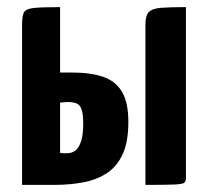

<svg xmlns="http://www.w3.org/2000/svg" viewBox="-20 -520 576 540"><path d="M42 0V-450Q42 -474 47 -484.5Q52 -495 74.5 -497.5Q97 -500 149 -500V-316H182Q235 -316 270 -304Q305 -292 323 -262Q341 -232 341 -177Q341 -122 325.5 -87.5Q310 -53 282 -34Q254 -15 216 -7.5Q178 0 132 0ZM168 -89Q183 -89 193 -97.5Q203 -106 208.5 -124Q214 -142 214 -172Q214 -201 209 -213.5Q204 -226 194.5 -229.5Q185 -233 170 -233Q165 -233 161 -232.5Q157 -232 154.5 -232Q152 -232 150.5 -231.5Q149 -231 149 -231V-90Q149 -90 150 -90Q151 -90 153.5 -89.5Q156 -89 159.5 -89Q163 -89 168 -89ZM389 0V-451Q389 -476 398.5 -486Q408 -496 432.5 -498Q457 -500 503 -500V-20Q503 -10 498.2 -6Q493.5 -2 469.8 -1Q446 0 389 0Z"/></svg>

Font: Yanone Kaffeesatz ExtraLight
Style: Regular
Weight: 200
Designer: Yanone (Cyrillic: Daniel Pouzeot, Huerta Tipografica, and Cyreal)
Foundry: Yanone
Version: Version 2.003